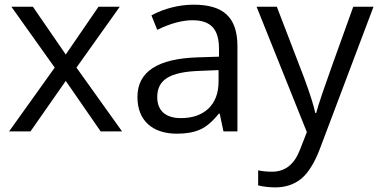

<svg xmlns="http://www.w3.org/2000/svg" viewBox="-20 -564 1624 824"><path d="M19 0H110.8L262.2 -216.8L412.1 0H503.9L308.1 -273.9L494.1 -535.2H402.8L262.2 -330.1L121.1 -535.2H28.8L214.8 -273.9Z M999 0V-365.2C999 -490.2 938.5 -543.9 811 -543.9C748 -543.9 682.6 -526.9 629.9 -498L654.8 -436C710.9 -463.4 761.7 -477.1 806.2 -477.1C885.7 -477.1 919.9 -438 919.9 -354V-320.8L829.1 -317.9C656.2 -312.5 569.8 -255.9 569.8 -147.9C569.8 -46.9 633.8 9.8 739.7 9.8C779.3 9.8 812.5 3.9 839.4 -8.3C865.7 -20 892.1 -42.5 918.9 -76.2H922.9L939 0ZM755.9 -57.1C691.9 -57.1 654.8 -88.4 654.8 -147C654.8 -221.7 708 -255.4 836.9 -259.8L918 -263.2V-214.8C918 -165 903.8 -126.5 875 -98.6C846.2 -70.8 806.2 -57.1 755.9 -57.1Z M1296.9 2.9 1267.1 79.1C1243.2 141.6 1203.6 172.9 1147.9 172.9C1126 172.9 1106 170.9 1087.9 167V231.9C1111.8 237.3 1136.2 240.2 1161.1 240.2C1205.6 240.2 1242.7 227.5 1273.4 202.6C1303.7 177.2 1330.1 134.3 1353 74.2L1583 -535.2H1496.1C1421.4 -328.1 1377 -204.6 1363.8 -164.6C1350.1 -124 1341.3 -95.7 1336.9 -79.1H1333C1326.7 -109.9 1311 -160.2 1285.2 -230L1168 -535.2H1081.1Z"/></svg>

Font: Sahel
Style: Regular
Weight: 400
Foundry: Saber Rastikerdar (saber.rastikerdar@gmail.com)
Version: Version 3.4.0